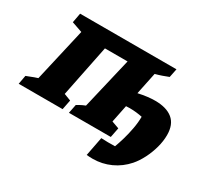

<svg xmlns="http://www.w3.org/2000/svg" viewBox="-164 -753 1217 1132"><g transform="rotate(30 445.0 -187.0)"><path d="M-23 0 -12 -60Q8 -67 20.5 -72.5Q33 -78 61 -87L144 -449L72 -474L84 -539H740L728 -480Q708 -472 686.5 -464.5Q665 -457 642 -451L611 -302Q675 -316 724 -316Q802 -316 844 -281.5Q886 -247 886 -175Q886 -134 874 -90Q862 -46 841.5 -5.5Q821 35 795 65Q753 113 696 139Q639 165 575 165Q565 165 554.5 164.5Q544 164 534 163L559 34Q582 35 604.5 35.5Q627 36 653 35Q663 9 674.5 -30Q686 -69 694 -112.5Q702 -156 702 -194Q683 -198 661.5 -200.5Q640 -203 615 -203Q603 -203 591 -202L567 -84L617 -66L604 0H319L331 -60Q345 -68 355 -73.5Q365 -79 385 -87L467 -435H313L242 -84L289 -66L276 0Z"/></g></svg>

Font: Piazzolla SC ExtraBold
Style: Italic
Weight: 800
Italic angle: -11.3°
Designer: Juan Pablo del Peral
Foundry: Huerta Tipografica
Version: Version 1.330